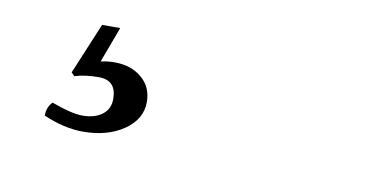

<svg xmlns="http://www.w3.org/2000/svg" viewBox="-36 -77 711 354"><g transform="rotate(10 320.0 100.0)"><path d="M143 96Q117 96 98 102L92 96L132 0H166L141 67Q153 64 167 64Q198 64 218 81Q238 98 238 126Q238 158 207.5 179Q177 200 131 200Q96 200 57 183Q57 167 67 157Q105 171 125 171Q148 171 162 160.5Q176 150 176 131Q176 96 143 96Z"/></g></svg>

Font: Linux Libertine Mono O
Style: Mono
Weight: 400
Designer: Philipp H. Poll
Foundry: Philipp H. Poll
Version: Version 5.1.7